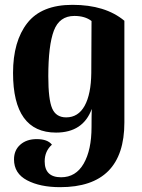

<svg xmlns="http://www.w3.org/2000/svg" viewBox="-20 -551 587 795"><path d="M229 224Q146 224 92 195.5Q38 167 38 109Q38 71 64 48Q90 25 132 25Q177 25 195 48Q165 75 165 117Q165 183 233 183Q294 183 326.5 126.5Q359 70 359 -25Q359 -76 360 -100Q324 -2 212 -2Q34 -2 34 -249Q34 -380 93 -455.5Q152 -531 280 -531Q416 -531 495 -465V-44Q495 224 229 224ZM254 -65Q304 -65 330.5 -113Q357 -161 358 -249L359 -464Q332 -485 288 -485Q226 -485 203 -424Q180 -363 180 -235Q180 -139 196 -102Q212 -65 254 -65Z"/></svg>

Font: Arima Koshi Bold
Style: Regular
Weight: 700
Designer: Joana Correia and Natanael Gama
Foundry: NDISCOVER
Version: Version 1.019;PS 001.019;hotconv 1.0.88;makeotf.lib2.5.64775